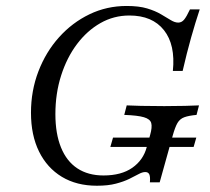

<svg xmlns="http://www.w3.org/2000/svg" viewBox="-20 -602 693 634"><path d="M344.4 -116.9 353.2 -147.6H628.2L619.4 -116.9ZM300 11.3Q233.1 11.3 184.3 -18.1Q135.5 -47.6 108.9 -101.6Q82.3 -155.6 82.3 -229.8Q82.3 -302.4 106.9 -366.5Q131.5 -430.6 175 -479Q218.5 -527.4 275.4 -554.8Q332.3 -582.3 398.4 -582.3Q438.7 -582.3 465.7 -574.2Q492.7 -566.1 511.7 -554.8Q530.6 -543.5 544 -535.5Q557.3 -527.4 568.5 -527.4Q579.8 -527.4 587.9 -537.1Q596 -546.8 607.3 -571H639.5Q625 -527.4 610.9 -477.4Q596.8 -427.4 583.1 -367.7H550.8Q559.7 -454 521.4 -502.4Q483.1 -550.8 407.3 -550.8Q355.6 -550.8 311.7 -525.8Q267.7 -500.8 234.3 -456.5Q200.8 -412.1 181.9 -352.8Q162.9 -293.5 162.9 -225Q162.9 -160.5 181.5 -114.9Q200 -69.4 235.5 -46Q271 -22.6 321.8 -22.6Q380.6 -22.6 416.9 -48Q453.2 -73.4 464.5 -116.1L475.8 -156.5Q483.1 -182.3 479.4 -195.6Q475.8 -208.9 455.2 -214.9Q434.7 -221 390.3 -222.6L398.4 -254Q413.7 -253.2 445.6 -252.4Q477.4 -251.6 522.6 -251.6Q562.9 -251.6 590.7 -252.4Q618.5 -253.2 637.1 -254L629 -222.6Q603.2 -220.2 588.7 -214.9Q574.2 -209.7 566.1 -196Q558.1 -182.3 550 -153.2L507.3 0H475Q476.6 -18.5 473 -26.2Q469.4 -33.9 459.7 -33.9Q450 -33.9 437.5 -27Q425 -20.2 406.9 -11.3Q388.7 -2.4 362.9 4.4Q337.1 11.3 300 11.3Z"/></svg>

Font: Playfair 12pt Light
Style: Italic
Weight: 300
Italic angle: -15.6°
Designer: Claus Eggers Sørensen
Foundry: Claus Eggers Sørensen
Version: Version 2.000;gftools[0.9.28]